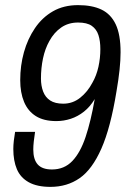

<svg xmlns="http://www.w3.org/2000/svg" viewBox="-20 -718 491 750"><path d="M177 12Q125 12 92.5 -6Q60 -24 46 -57Q32 -90 32 -136Q32 -151 34 -168.5Q36 -186 39 -203H117Q114 -184 112 -166Q110 -148 110 -134Q110 -95 127.5 -75.5Q145 -56 183 -56Q231 -56 262.5 -89Q294 -122 314.5 -183.5Q335 -245 350 -331Q332 -301 308 -282Q284 -263 256.5 -254Q229 -245 200 -245Q151 -245 120 -264.5Q89 -284 74 -320Q59 -356 59 -405Q59 -462 73.5 -514Q88 -566 116.5 -608Q145 -650 187 -674Q229 -698 285 -698Q340 -698 376.5 -680.5Q413 -663 432 -623Q451 -583 451 -514Q451 -483 447 -445Q443 -407 435 -361Q412 -219 376 -137.5Q340 -56 291 -22Q242 12 177 12ZM227 -313Q264 -313 293 -336Q322 -359 341 -395Q357 -423 364.5 -457Q372 -491 372 -526Q372 -558 364.5 -581Q357 -604 338.5 -617Q320 -630 285 -630Q247 -630 219 -610.5Q191 -591 173 -558Q156 -528 148 -490Q140 -452 140 -411Q140 -383 148.5 -360.5Q157 -338 176 -325.5Q195 -313 227 -313Z"/></svg>

Font: Archivo Condensed
Style: Italic
Weight: 400
Width: 3
Italic angle: -10°
Designer: Hector Gatti
Foundry: Omnibus-Type
Version: Version 2.001